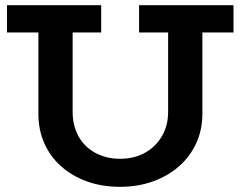

<svg xmlns="http://www.w3.org/2000/svg" viewBox="-20 -706 927 740"><path d="M443 14Q372 14 314.5 -7Q257 -28 215 -65.5Q173 -103 150.5 -154.5Q128 -206 128 -267V-630H260V-274Q260 -221 283 -180Q306 -139 348 -116.5Q390 -94 443 -94Q497 -94 538.5 -117Q580 -140 604 -181Q628 -222 628 -275V-630H760V-267Q760 -206 736.5 -154.5Q713 -103 670.5 -65.5Q628 -28 570 -7Q512 14 443 14ZM7 -581V-686H370V-581ZM516 -581V-686H880V-581Z"/></svg>

Font: BioRhyme ExtraBold
Style: Bold
Weight: 700
Version: Version 1.600;gftools[0.9.33]